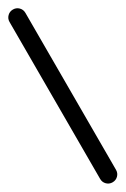

<svg xmlns="http://www.w3.org/2000/svg" viewBox="-293 -1069 686 1049"><g transform="rotate(-30 50.0 -545.0)"><path d="M0 -50H100V-1040H0ZM50 -100Q29 -100 14.5 -85.5Q0 -71 0 -50Q0 -29 14.5 -14.5Q29 0 50 0Q71 0 85.5 -14.5Q100 -29 100 -50Q100 -71 85.5 -85.5Q71 -100 50 -100ZM50 -1090Q29 -1090 14.5 -1075.5Q0 -1061 0 -1040Q0 -1019 14.5 -1004.5Q29 -990 50 -990Q71 -990 85.5 -1004.5Q100 -1019 100 -1040Q100 -1061 85.5 -1075.5Q71 -1090 50 -1090Z"/></g></svg>

Font: Wavefont SemiBold
Style: Regular
Weight: 600
Version: Version 3.004;gftools[0.9.33]